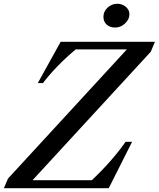

<svg xmlns="http://www.w3.org/2000/svg" viewBox="-49 -990 835 1010"><path d="M522.9 0H-28.8L-6.8 -50.8L618.2 -730H349.1Q248.5 -646 176.8 -553.2H149.9L270 -770H766.1L744.1 -717.8L122.1 -42H434.1Q540.5 -142.6 611.8 -244.1H646ZM567.9 -970.2Q593.8 -970.2 612.8 -954.1Q631.8 -938 631.8 -915Q631.8 -888.2 608.9 -866.7Q585.9 -845.2 557.1 -845.2Q528.8 -845.2 512 -860.6Q495.1 -876 495.1 -901.9Q495.1 -929.7 517.1 -950Q539.1 -970.2 567.9 -970.2Z"/></svg>

Font: Libre Caslon Text
Style: Italic
Weight: 400
Italic angle: -25°
Designer: Pablo Impallari, Rodrigo Fuenzalida
Foundry: Pablo Impallari, Rodrigo Fuenzalida
Version: Version 1.002